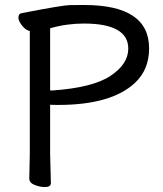

<svg xmlns="http://www.w3.org/2000/svg" viewBox="-20 -737 658 774"><path d="M189 -372.1Q354 -383.3 425.5 -431.2Q497.1 -479 497.1 -541Q497.1 -642.1 317.9 -642.1Q248 -642.1 182.1 -623V-373Q182.1 -372.1 189 -372.1ZM161.1 17.1Q141.1 17.1 119.6 8.5Q98.1 0 98.1 -17.1L100.1 -116.2V-611.8H105Q86.9 -611.8 70.6 -631.8Q54.2 -651.9 54.2 -666Q54.2 -682.1 67.9 -684.1Q233.9 -716.3 263.4 -716.6Q293 -716.8 319.8 -716.8Q581.1 -716.8 581.1 -542Q581.1 -456.1 523.9 -402.8Q428.7 -314 214.8 -314Q185.1 -314 182.1 -314.9V-115.2L185.1 1Q185.1 17.1 161.1 17.1Z"/></svg>

Font: LXGW WenKai Screen R
Style: Regular
Weight: 400
Designer: Fontworks Inc.
Version: Version 1.235;May 31, 2022